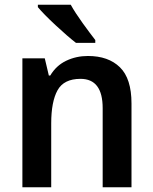

<svg xmlns="http://www.w3.org/2000/svg" viewBox="-20 -786 643 806"><path d="M349 -551Q300 -551 258 -531Q216 -511 191 -469H185L168 -541H74V0H195V-268Q195 -359 221.5 -407Q248 -455 318 -455Q411 -455 411 -332V0H532V-352Q532 -456 483.5 -503.5Q435 -551 349 -551ZM277 -766H139V-756Q162 -728 213 -680.5Q264 -633 299 -606H380V-618Q358 -646 327 -689Q296 -732 277 -766Z"/></svg>

Font: Noto Sans Display Medium
Style: Regular
Weight: 500
Designer: Monotype Design Team
Foundry: Monotype Imaging Inc.
Version: Version 1.900